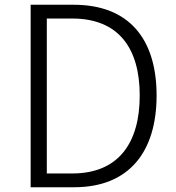

<svg xmlns="http://www.w3.org/2000/svg" viewBox="-20 -788 740 808"><path d="M109 -768V0H292C524 0 639 -150 639 -386C639 -623 524 -768 290 -768ZM284 -58H177V-710H284C480 -710 568 -584 568 -386C568 -188 480 -58 284 -58Z"/></svg>

Font: Kawkab Mono Light
Style: Regular
Weight: 300
Monospace: yes
Designer: Abdullah Arif
Foundry: Abdullah Arif
Version: Version 1.000;PS 000.500;hotconv 1.0.88;makeotf.lib2.5.64775